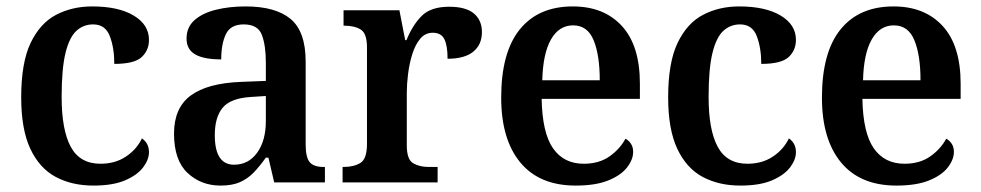

<svg xmlns="http://www.w3.org/2000/svg" viewBox="-20 -568 3054 598"><path d="M271 10Q204 10 153.5 -17Q103 -44 74.5 -104.5Q46 -165 46 -265Q46 -373 75.5 -434.5Q105 -496 155 -522Q205 -548 267 -548Q349 -548 396.5 -519.5Q444 -491 444 -444Q444 -411 421 -390Q398 -369 336 -369Q336 -419 322 -455.5Q308 -492 270 -492Q240 -492 218 -472Q196 -452 184 -403Q172 -354 172 -266Q172 -163 200.5 -110.5Q229 -58 293 -58Q339 -58 372.5 -80.5Q406 -103 422 -137Q444 -122 444 -94Q444 -71 426 -47Q408 -23 370 -6.5Q332 10 271 10Z M667 10Q606 10 564 -29.5Q522 -69 522 -152Q522 -232 574 -270.5Q626 -309 731 -313L808 -316V-373Q808 -427 795.5 -459.5Q783 -492 739 -492Q698 -492 683.5 -461.5Q669 -431 669 -383Q615 -383 588 -398.5Q561 -414 561 -448Q561 -483 585.5 -505Q610 -527 652 -537.5Q694 -548 745 -548Q838 -548 885 -509Q932 -470 932 -376V-119Q932 -78 944.5 -63Q957 -48 988 -48H992V0H834L816 -77H808Q788 -49 769.5 -30Q751 -11 727 -0.5Q703 10 667 10ZM709 -55Q754 -55 781 -92.5Q808 -130 808 -191V-269L761 -266Q698 -262 673.5 -232.5Q649 -203 649 -147Q649 -55 709 -55Z M1047 0V-48H1050Q1082 -48 1102.5 -60.5Q1123 -73 1123 -120V-420Q1123 -464 1103.5 -476Q1084 -488 1053 -488H1050V-536H1224L1242 -443H1246Q1265 -490 1293.5 -518.5Q1322 -547 1379 -547Q1431 -547 1456 -526Q1481 -505 1481 -468Q1481 -429 1454 -407Q1427 -385 1374 -385Q1374 -426 1364 -446Q1354 -466 1328 -466Q1304 -466 1288.5 -447Q1273 -428 1264 -399Q1255 -370 1251 -338Q1247 -306 1247 -280V-115Q1247 -71 1267 -59.5Q1287 -48 1315 -48H1343V0Z M1773 10Q1660 10 1600.5 -62Q1541 -134 1541 -264Q1541 -405 1599 -476.5Q1657 -548 1764 -548Q1861 -548 1917 -487Q1973 -426 1973 -307V-260H1667Q1669 -154 1702.5 -106Q1736 -58 1798 -58Q1846 -58 1878.5 -81Q1911 -104 1928 -136Q1938 -131 1945 -120.5Q1952 -110 1952 -95Q1952 -71 1933 -46.5Q1914 -22 1874.5 -6Q1835 10 1773 10ZM1848 -318Q1848 -396 1829 -442.5Q1810 -489 1765 -489Q1721 -489 1696 -445Q1671 -401 1669 -318Z M2286 10Q2219 10 2168.5 -17Q2118 -44 2089.5 -104.5Q2061 -165 2061 -265Q2061 -373 2090.5 -434.5Q2120 -496 2170 -522Q2220 -548 2282 -548Q2364 -548 2411.5 -519.5Q2459 -491 2459 -444Q2459 -411 2436 -390Q2413 -369 2351 -369Q2351 -419 2337 -455.5Q2323 -492 2285 -492Q2255 -492 2233 -472Q2211 -452 2199 -403Q2187 -354 2187 -266Q2187 -163 2215.5 -110.5Q2244 -58 2308 -58Q2354 -58 2387.5 -80.5Q2421 -103 2437 -137Q2459 -122 2459 -94Q2459 -71 2441 -47Q2423 -23 2385 -6.5Q2347 10 2286 10Z M2772 10Q2659 10 2599.5 -62Q2540 -134 2540 -264Q2540 -405 2598 -476.5Q2656 -548 2763 -548Q2860 -548 2916 -487Q2972 -426 2972 -307V-260H2666Q2668 -154 2701.5 -106Q2735 -58 2797 -58Q2845 -58 2877.5 -81Q2910 -104 2927 -136Q2937 -131 2944 -120.5Q2951 -110 2951 -95Q2951 -71 2932 -46.5Q2913 -22 2873.5 -6Q2834 10 2772 10ZM2847 -318Q2847 -396 2828 -442.5Q2809 -489 2764 -489Q2720 -489 2695 -445Q2670 -401 2668 -318Z"/></svg>

Font: Noto Serif SemiCondensed SemiBold
Style: Regular
Weight: 600
Width: 4
Designer: Monotype Design Team
Foundry: Monotype Imaging Inc.
Version: Version 2.013; ttfautohint (v1.8.4.7-5d5b)